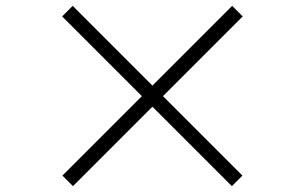

<svg xmlns="http://www.w3.org/2000/svg" viewBox="-20 -696 1040 655"><path d="M229 -61 193 -97 464 -368 192 -640 228 -676 500 -404 772 -676 808 -640 536 -368 807 -97 771 -61 500 -332Z"/></svg>

Font: Noto Serif JP ExtraLight Black
Style: Regular
Weight: 900
Version: Version 2.003-H1;hotconv 1.1.1;makeotfexe 2.6.0